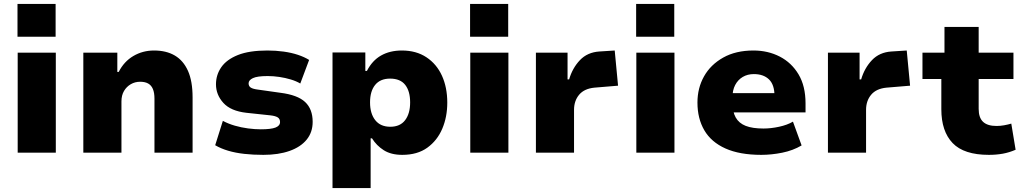

<svg xmlns="http://www.w3.org/2000/svg" viewBox="-20 -777 5209 977"><path d="M69 -590V-757H263V-590ZM70 0V-509H264V0Z M404 0V-509H577V-411H584Q611 -464 658.5 -492Q706 -520 764 -520Q826 -520 869.5 -494.5Q913 -469 936.5 -416.5Q960 -364 960 -281V0H766V-275Q766 -305 758 -324Q750 -343 734 -352Q718 -361 693 -361Q667 -361 645.5 -348.5Q624 -336 611 -314Q598 -292 598 -261V0Z M1320 11Q1268 11 1223 6Q1178 1 1141 -10Q1104 -21 1075 -38L1114 -162Q1142 -147 1175 -137.5Q1208 -128 1242.5 -123.5Q1277 -119 1307 -119Q1359 -119 1382 -128Q1405 -137 1405 -156Q1405 -172 1393.5 -179.5Q1382 -187 1356 -190L1234 -203Q1154 -212 1116.5 -253.5Q1079 -295 1079 -348Q1079 -396 1106 -435Q1133 -474 1190.5 -497Q1248 -520 1341 -520Q1383 -520 1423 -514.5Q1463 -509 1496 -498Q1529 -487 1553 -472L1508 -352Q1488 -364 1460 -372.5Q1432 -381 1401.5 -385.5Q1371 -390 1342 -390Q1289 -390 1267 -379.5Q1245 -369 1245 -353Q1245 -338 1256.5 -331Q1268 -324 1293 -321L1406 -305Q1494 -294 1532.5 -258Q1571 -222 1571 -157Q1571 -104 1540.5 -66.5Q1510 -29 1453.5 -9Q1397 11 1320 11Z M1672 180V-510H1839V-416H1847Q1874 -469 1919 -494.5Q1964 -520 2025 -520Q2098 -520 2150 -485.5Q2202 -451 2229 -391.5Q2256 -332 2256 -255Q2256 -182 2230.5 -122Q2205 -62 2154.5 -25.5Q2104 11 2027 11Q1970 11 1933 -12.5Q1896 -36 1873 -73H1866V180ZM1966 -132Q2016 -132 2041.5 -165.5Q2067 -199 2067 -256Q2067 -313 2042 -345Q2017 -377 1965 -377Q1915 -377 1889 -345Q1863 -313 1863 -256Q1863 -199 1889.5 -165.5Q1916 -132 1966 -132Z M2372 -590V-757H2566V-590ZM2373 0V-509H2567V0Z M2707 0V-509H2868V-373H2876Q2893 -431 2931 -471Q2969 -511 3030 -515L3108 -520L3125 -341L3005 -331Q2953 -326 2927 -295Q2901 -264 2901 -218V0Z M3217 -590V-757H3411V-590ZM3218 0V-509H3412V0Z M3854 11Q3744 11 3671.5 -21.5Q3599 -54 3564 -114Q3529 -174 3529 -255Q3529 -329 3562.5 -388.5Q3596 -448 3660 -484Q3724 -520 3814 -520Q3888 -520 3948 -489Q4008 -458 4043.5 -398.5Q4079 -339 4079 -251V-205H3683V-303H3929L3921 -289Q3921 -346 3893 -373Q3865 -400 3816 -400Q3784 -400 3759.5 -385.5Q3735 -371 3721 -344.5Q3707 -318 3707 -279V-257Q3707 -209 3723.5 -179.5Q3740 -150 3774.5 -136.5Q3809 -123 3865 -123Q3903 -123 3944.5 -132Q3986 -141 4015 -158L4059 -37Q4015 -11 3960.5 0Q3906 11 3854 11Z M4193 0V-509H4354V-373H4362Q4379 -431 4417 -471Q4455 -511 4516 -515L4594 -520L4611 -341L4491 -331Q4439 -326 4413 -295Q4387 -264 4387 -218V0Z M5012 11Q4885 11 4827.5 -49Q4770 -109 4770 -221V-375H4674V-509H4786V-640H4960V-509H5137V-375H4960V-223Q4960 -178 4982.5 -157Q5005 -136 5051 -136Q5070 -136 5089.5 -139.5Q5109 -143 5126 -148L5148 -15Q5116 -1 5083 5Q5050 11 5012 11Z"/></svg>

Font: Nunito Sans 6pt Black
Style: Regular
Weight: 900
Version: Version 3.101;gftools[0.9.27]